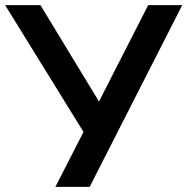

<svg xmlns="http://www.w3.org/2000/svg" viewBox="-34 -725 727 745"><path d="M181 0 290 -213 -14 -705H123L350 -331L541 -705H673L314 0Z"/></svg>

Font: Nunito Sans
Style: Bold
Weight: 700
Designer: Vernon Adams
Foundry: Vernon Adams
Version: Version 3.101; ttfautohint (v1.8.4.7-5d5b);gftools[0.9.27]